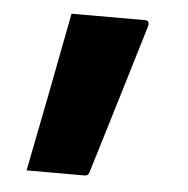

<svg xmlns="http://www.w3.org/2000/svg" viewBox="-37 -216 423 432"><g transform="rotate(5 175.0 0.0)"><path d="M169 180H38Q55 94 73.5 -0.5Q92 -95 108 -180H274Q285 -180 282 -167Q269 -123 251 -64Q233 -5 214.5 56.5Q196 118 179 173Q177 180 169 180Z"/></g></svg>

Font: Recursive Sn Lnr St XBd
Style: Regular
Weight: 800
Version: Version 1.079;hotconv 1.0.112;makeotfexe 2.5.65598; ttfautoh